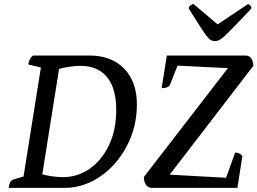

<svg xmlns="http://www.w3.org/2000/svg" viewBox="-20 -910 1247 930"><path d="M22 0Q26 -34 43 -40L94 -55L178 -583L117 -598Q121 -627 140 -641H414Q520 -641 581.5 -577.5Q643 -514 643 -404Q643 -319 614 -246Q585 -173 536 -117.5Q487 -62 424 -31Q361 0 294 0ZM285 -52Q357 -52 415.5 -93.5Q474 -135 508.5 -208Q543 -281 543 -377Q543 -483 498 -537Q453 -591 370 -591Q347 -591 318.5 -587Q290 -583 266 -576L185 -66Q203 -60 232 -56Q261 -52 285 -52ZM716 0Q696 0 686 -16.5Q676 -33 677 -53L1084 -580L840 -592L804 -501Q796 -483 763 -483L788 -641H1169Q1189 -641 1198 -625.5Q1207 -610 1207 -591L802 -64L1075 -49L1119 -171Q1141 -171 1154 -154L1130 0ZM1021 -711Q1010 -711 1001.5 -715.5Q993 -720 981 -735.5Q969 -751 948.5 -782.5Q928 -814 894 -869Q894 -877 902 -883.5Q910 -890 918 -890L1034 -792L1181 -890Q1187 -890 1192.5 -883.5Q1198 -877 1198 -869Q1146 -814 1115.5 -782.5Q1085 -751 1068 -735.5Q1051 -720 1041 -715.5Q1031 -711 1021 -711Z"/></svg>

Font: Petrona Medium
Style: Italic
Weight: 500
Italic angle: -9°
Designer: Ringo R. Seeber
Foundry: Ringo R. Seeber
Version: Version 2.001; ttfautohint (v1.8.3)